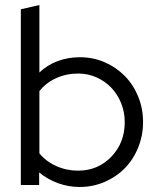

<svg xmlns="http://www.w3.org/2000/svg" viewBox="-20 -737 630 765"><path d="M550 -251Q550 -197 530.5 -149Q511 -101 477 -66.5Q443 -32 396.5 -12Q350 8 297 8Q253 8 211.5 -7Q170 -22 136 -50V0H63V-700L137 -717V-448Q168 -478 209.5 -493.5Q251 -509 298 -509Q351 -509 397 -489Q443 -469 477 -434.5Q511 -400 530.5 -352.5Q550 -305 550 -251ZM291 -444Q244 -444 203.5 -425.5Q163 -407 137 -374V-126Q163 -94 204 -75.5Q245 -57 291 -57Q370 -57 423.5 -112.5Q477 -168 477 -250Q477 -291 462.5 -326.5Q448 -362 423 -388Q398 -414 364 -429Q330 -444 291 -444Z"/></svg>

Font: Red Hat Display
Style: Regular
Weight: 400
Designer: Pentagram / MCKL
Foundry: Pentagram / MCKL
Version: Version 1.003; Red Hat Display